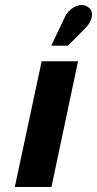

<svg xmlns="http://www.w3.org/2000/svg" viewBox="-20 -745 386 765"><path d="M321 -634Q334 -647 341 -663Q348 -679 346 -694Q344 -709 329 -718Q314 -728 295.5 -724Q277 -720 262 -707.5Q247 -695 240 -680L184 -563H251ZM39 0H185L291 -501H146Z"/></svg>

Font: Advent Pro ExtraBold
Style: Italic
Weight: 800
Italic angle: -12°
Version: Version 3.000